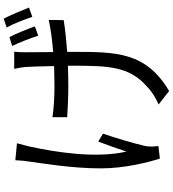

<svg xmlns="http://www.w3.org/2000/svg" viewBox="32 -894 936 1040"><g transform="rotate(-90 500.0 -374.0)"><path d="M244 -750 152 -759C151 -741 150 -715 146 -692C135 -609 108 -456 108 -293C108 -168 141 -37 161 24L229 16C228 5 227 -8 226 -18C226 -29 227 -49 231 -63C242 -112 272 -215 296 -284L253 -310C234 -260 213 -199 199 -157C161 -321 195 -540 227 -685C232 -704 239 -732 244 -750ZM819 -791 771 -776C790 -738 812 -679 827 -635L877 -653C863 -693 838 -755 819 -791ZM919 -822 871 -806C892 -769 913 -712 929 -667L979 -685C963 -725 938 -785 919 -822ZM385 -558V-478C428 -475 499 -472 547 -472C585 -472 625 -473 664 -474V-444C664 -252 659 -139 551 -46C527 -21 486 4 454 17L527 74C739 -51 739 -214 739 -444V-478C803 -483 863 -489 911 -497L912 -578C862 -567 801 -559 738 -554L737 -706C737 -728 738 -748 740 -765H647C650 -749 655 -728 657 -705C659 -680 661 -613 662 -549C623 -548 584 -547 546 -547C492 -547 429 -551 385 -558Z"/></g></svg>

Font: Noto Sans Mono CJK SC
Style: Regular
Weight: 400
Designer: Ryoko NISHIZUKA 西塚涼子 (kana, bopomofo & ideographs); Paul D. Hunt (Latin, Greek & Cyrillic); Sandoll Communications 산돌커뮤니
Foundry: Adobe
Version: Version 2.004;hotconv 1.0.118;makeotfexe 2.5.65603